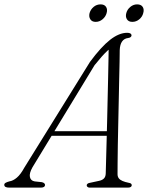

<svg xmlns="http://www.w3.org/2000/svg" viewBox="-48 -858 678 878"><path d="M100.5 -93Q85 -65.5 88.8 -48.5Q92.5 -31.5 110.5 -28.5L143 -25Q150.5 -23.5 154.2 -20Q158 -16.5 158 -12Q158 -6.5 153 -3.2Q148 0 138.5 0H-5.5Q-17 0 -22.8 -3.2Q-28.5 -6.5 -28.5 -13Q-28.5 -18.5 -22.5 -22Q-16.5 -25.5 -5.5 -28.5Q12 -31 29.2 -45.8Q46.5 -60.5 63 -91L363.5 -575Q414.5 -644 455.5 -676Q496.5 -708 533.5 -708Q543.5 -708 548.5 -704.8Q553.5 -701.5 553.5 -696.5Q553.5 -692 549.5 -688.5Q545.5 -685 537 -684Q520 -682 510.2 -668.2Q500.5 -654.5 499.5 -629Q499.5 -610.5 498.8 -575.5Q498 -540.5 497 -494.2Q496 -448 495 -396.5Q494 -345 492.8 -293.2Q491.5 -241.5 490.8 -195.5Q490 -149.5 489.8 -114.5Q489.5 -79.5 489.5 -61.5Q489.5 -50.5 495 -43Q500.5 -35.5 512 -30.5Q523.5 -25.5 541 -22Q554.5 -20 554.5 -11Q554.5 -6.5 550.2 -3.2Q546 0 536.5 0H362Q356.5 0 352.5 -3Q348.5 -6 348.5 -10.5Q348.5 -14.5 352 -17.5Q355.5 -20.5 361 -21.5L405 -31Q419.5 -34 427.2 -41.8Q435 -49.5 435.5 -64.5Q436 -83 437 -118.5Q438 -154 439.2 -200.8Q440.5 -247.5 441.8 -300Q443 -352.5 444.2 -405.2Q445.5 -458 446.5 -505.5Q447.5 -553 448.2 -590Q449 -627 449 -647L460.5 -641Q454 -636 442.8 -625.5Q431.5 -615 417 -598.8Q402.5 -582.5 384.5 -560ZM172 -237 185 -258H465L462.5 -237ZM389.5 -758Q372.5 -758 365 -769.8Q357.5 -781.5 361.5 -798Q366.5 -815 380.2 -826.5Q394 -838 412 -838Q429.5 -838 437 -826.5Q444.5 -815 439.5 -798Q435 -781.5 421 -769.8Q407 -758 389.5 -758ZM557 -758Q540 -758 532.5 -769.8Q525 -781.5 529.5 -798Q534 -815 548 -826.5Q562 -838 579 -838Q597 -838 604.5 -826.5Q612 -815 607 -798Q603 -781.5 589 -769.8Q575 -758 557 -758Z"/></svg>

Font: Fraunces ExtraLight
Style: Italic
Weight: 250
Italic angle: -16°
Version: Version 1.000;[b76b70a41]